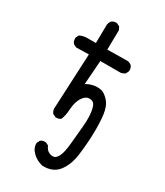

<svg xmlns="http://www.w3.org/2000/svg" viewBox="-226 -897 952 1108"><g transform="rotate(30 250.0 -343.0)"><path d="M250 121.1Q209 111.3 181.6 84Q154.3 56.6 156.2 23.4L166 3.9Q179.7 -7.8 201.2 -5.9L220.7 3.9Q230.5 29.3 249.5 38.1Q268.6 46.9 283.7 43Q298.8 39.1 311 13.7Q323.2 -11.7 329.1 -71.8Q335 -131.8 340.3 -192.9Q345.7 -253.9 338.9 -293.9Q332 -334 318.8 -342.8Q305.7 -351.6 288.6 -350.1Q271.5 -348.6 256.8 -332Q242.2 -315.4 234.4 -291Q226.6 -266.6 224.6 -232.4Q222.7 -198.2 210.9 -168.9Q197.3 -157.2 175.8 -159.2L156.2 -168.9Q146.5 -180.7 144.5 -196.3L162.1 -569.3L78.1 -567.4L58.6 -577.1Q44.9 -592.8 46.9 -615.2L56.6 -634.8Q80.1 -646.5 108.4 -646.5Q136.7 -646.5 164.1 -646.5L166 -769.5Q168 -785.2 177.7 -796.9Q191.4 -808.6 212.9 -806.6L232.4 -796.9L242.2 -777.3L240.2 -646.5L374 -648.4Q389.6 -646.5 401.4 -636.7Q413.1 -623 411.1 -600.6L401.4 -581.1Q387.7 -571.3 372.1 -569.3H238.3L226.6 -409.2Q250 -422.9 274.9 -427.7Q299.8 -432.6 324.2 -427.7Q348.6 -422.9 375 -393.6Q401.4 -364.3 408.2 -310.5Q415 -256.8 413.1 -184.6Q411.1 -112.3 401.4 -39.6Q391.6 33.2 355.5 78.6Q319.3 124 250 121.1Z"/></g></svg>

Font: JasonHandwriting2
Style: Regular
Weight: 400
Version: Version 1.05.10